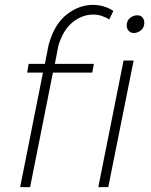

<svg xmlns="http://www.w3.org/2000/svg" viewBox="-20 -771 623 791"><path d="M104 0H63L157 -472H92L98 -508H165L180 -585Q203 -670 254 -710.5Q305 -751 364 -751Q411 -750 447 -726L430 -691Q398 -711 364 -711Q320 -711 281 -680.8Q242 -650.5 221 -585L206 -508H367L360 -472H198ZM531.5 -635Q517.5 -635 509.8 -644.5Q502 -654 502 -666Q502 -686 515.8 -697Q529.5 -708 545.5 -708Q559.5 -708 567 -699Q574.5 -690 574.5 -678Q574.5 -657 560.5 -646Q546.5 -635 531.5 -635ZM426 0H385L489 -521.5H530.5Z"/></svg>

Font: Argentum Sans ExtraLight
Style: Italic
Weight: 200
Italic angle: -11°
Designer: Julieta Ulanovsky (font), Cristiano Sobral (main changes and remaster)
Foundry: Julieta Ulanovsky (font), Cristiano Sobral (main changes and remaster)
Version: Version 2.007;June 15, 2022;FontCreator 14.0.0.2814 64-bit; 